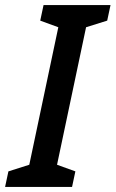

<svg xmlns="http://www.w3.org/2000/svg" viewBox="-55 -734 454 754"><path d="M-35 0H228L241 -61L169 -87L283 -627L366 -653L379 -714H116L103 -653L174 -627L60 -87L-22 -61Z"/></svg>

Font: Noto Sans Display SemiCondensed Medium
Style: Italic
Weight: 500
Width: 4
Italic angle: -12°
Designer: Monotype Design Team
Foundry: Monotype Imaging Inc.
Version: Version 1.900